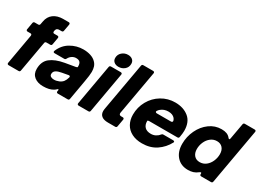

<svg xmlns="http://www.w3.org/2000/svg" viewBox="-33 -1471 2936 2175"><g transform="rotate(30 1435.5 -383.5)"><path d="M225 -18Q222 0 204 0H74Q64 0 59 -6Q54 -12 56 -22L125 -415V-419Q125 -437 107 -437H70Q60 -437 55 -443Q50 -449 52 -459L68 -549Q71 -567 89 -567H134Q152 -567 155 -585L162 -622Q173 -689 222 -726Q271 -763 349 -763H420Q430 -763 434.5 -757Q439 -751 438 -741L422 -652Q419 -634 401 -634H367Q354 -634 342.5 -626Q331 -618 327 -597L326 -589V-585Q326 -567 344 -567H385Q395 -567 400 -561Q405 -555 403 -545L387 -455Q384 -437 366 -437H317Q299 -437 296 -419Z M370 -123Q370 -221 433 -271Q496 -321 610 -341L744 -364Q763 -367 763 -376V-385Q763 -416 750 -433Q736 -453 697 -453Q670 -453 645.5 -437.5Q621 -422 606 -394Q599 -378 583 -378H458Q440 -378 440 -392Q440 -395 442 -401Q478 -489 555 -534Q632 -579 720 -579Q772 -579 815.5 -565Q859 -551 886 -523Q909 -500 918.5 -471Q928 -442 928 -405Q928 -362 911 -269L867 -18Q864 0 846 0H718Q708 0 703 -6Q698 -12 700 -22L701 -26Q703 -34 703 -37Q703 -46 697 -46Q693 -46 687 -40Q677 -29 659 -18Q611 12 529 12Q458 12 414 -23Q370 -58 370 -123ZM664 -129Q694 -142 711 -164Q728 -186 738 -223Q739 -226 739 -230Q739 -237 733.5 -241Q728 -245 719 -243L637 -228Q591 -220 566 -203.5Q541 -187 541 -156Q541 -135 557.5 -125Q574 -115 600 -115Q630 -115 664 -129Z M1139 -18Q1136 0 1118 0H990Q980 0 975 -6Q970 -12 972 -22L1065 -549Q1068 -567 1086 -567H1214Q1224 -567 1229 -561Q1234 -555 1232 -545ZM1078 -676Q1078 -721 1111 -750Q1144 -779 1189 -779Q1225 -779 1247.5 -760Q1270 -741 1270 -708Q1270 -662 1237 -634Q1204 -606 1159 -606Q1123 -606 1100.5 -625Q1078 -644 1078 -676Z M1489 -18Q1486 0 1468 0H1373Q1318 0 1289.5 -22.5Q1261 -45 1261 -88Q1261 -104 1263 -113L1375 -745Q1378 -763 1396 -763H1524Q1534 -763 1539 -757Q1544 -751 1542 -741L1441 -171Q1440 -168 1440 -162Q1440 -136 1468 -136H1488Q1498 -136 1503 -130Q1508 -124 1506 -114Z M1573 -221Q1573 -317 1619 -399.5Q1665 -482 1745.5 -530.5Q1826 -579 1922 -579Q2029 -579 2099 -522.5Q2169 -466 2169 -350Q2169 -320 2160 -267Q2157 -248 2139 -248H1769Q1759 -248 1754 -245.5Q1749 -243 1749 -237Q1749 -187 1776.5 -159.5Q1804 -132 1857 -132Q1889 -132 1916.5 -146Q1944 -160 1961 -183Q1971 -196 1986 -196H2112Q2123 -196 2128.5 -190.5Q2134 -185 2130 -177Q2085 -92 2007.5 -40Q1930 12 1823 12Q1745 12 1688.5 -17Q1632 -46 1602.5 -99Q1573 -152 1573 -221ZM1986 -367Q1996 -367 2001.5 -373Q2007 -379 2005 -388Q2000 -406 1990 -418Q1962 -451 1906 -451Q1849 -451 1810 -418Q1796 -407 1785 -390Q1782 -386 1782 -381Q1782 -375 1787.5 -371Q1793 -367 1801 -367Z M2222 -213Q2222 -307 2262 -391.5Q2302 -476 2372 -527.5Q2442 -579 2528 -579Q2567 -579 2595 -568.5Q2623 -558 2642 -534Q2649 -524 2656 -524Q2663 -524 2666 -538L2703 -745Q2706 -763 2724 -763H2852Q2862 -763 2867 -757Q2872 -751 2870 -741L2742 -18Q2739 0 2721 0H2593Q2583 0 2578.5 -6Q2574 -12 2575 -22V-23V-28Q2575 -38 2568 -38Q2561 -38 2549 -29Q2522 -7 2491.5 2.5Q2461 12 2424 12Q2332 12 2277 -49.5Q2222 -111 2222 -213ZM2651 -323Q2651 -375 2624 -405.5Q2597 -436 2550 -436Q2505 -436 2469.5 -408.5Q2434 -381 2414.5 -337Q2395 -293 2395 -245Q2395 -193 2422 -162Q2449 -131 2496 -131Q2542 -131 2577 -158.5Q2612 -186 2631.5 -230.5Q2651 -275 2651 -323Z"/></g></svg>

Font: Open Sauce Two Black Italic
Style: Regular
Weight: 900
Italic angle: -10°
Designer: Alfredo Marco Pradil
Foundry: Creative Sauce Fz LLC
Version: Version 1.477